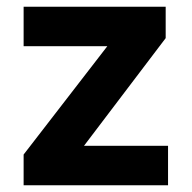

<svg xmlns="http://www.w3.org/2000/svg" viewBox="-20 -549 568 569"><path d="M50 0V-91L298 -412H50V-529H471V-436L229 -117H478V0Z"/></svg>

Font: Readex Pro SemiBold
Style: Regular
Weight: 600
Designer: Bonnie Shaver-Troup, Thomas Jockin
Foundry: Lexend
Version: Version 1.204; ttfautohint (v1.8.4.7-5d5b)